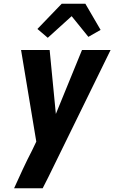

<svg xmlns="http://www.w3.org/2000/svg" viewBox="-20 -786 640 1021"><path d="M207 215H55Q78 164 101.5 113.5Q125 63 151 13L173 -33L92 -520H244L277 -180L416 -520H568L237 156ZM234 -585 179 -632 308 -766H434L515 -627L450 -590L361 -700Z"/></svg>

Font: Iosevka Aile Heavy
Style: Italic
Weight: 900
Italic angle: -9°
Designer: Belleve Invis
Foundry: Belleve Invis
Version: Version 31.1.0; ttfautohint (v1.8.4)